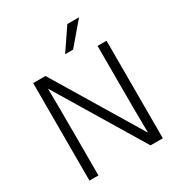

<svg xmlns="http://www.w3.org/2000/svg" viewBox="-202 -1013 1071 1149"><g transform="rotate(-30 333.5 -439.0)"><path d="M387 -728H332L434 -878H515ZM142 0H80V-674H165L527 -73Q525 -177 525 -388V-674H587V0H502L140 -601Q142 -493 142 -285Z"/></g></svg>

Font: Hind Kochi Light
Style: Regular
Weight: 300
Designer: Dhruvi Tolia
Foundry: Indian Type Foundry
Version: Version 0.702;PS 1.0;hotconv 1.0.81;makeotf.lib2.5.63406